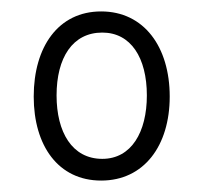

<svg xmlns="http://www.w3.org/2000/svg" viewBox="-20 -750 356 336"><path d="M157 -434C232 -434 277 -495 277 -581C277 -668 232 -730 157 -730C82 -730 39 -668 39 -581C39 -495 82 -434 157 -434ZM159 -472C106 -472 79 -519 79 -583C79 -649 107 -693 159 -693C209 -693 237 -649 237 -583C237 -519 210 -472 159 -472Z"/></svg>

Font: Noto Serif Sinhala ExtraCondensed
Style: Regular
Weight: 400
Width: 2
Designer: Jelle Bosma - Monotype Design Team
Foundry: Monotype Imaging Inc.
Version: Version 2.007